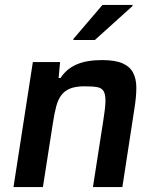

<svg xmlns="http://www.w3.org/2000/svg" viewBox="-20 -763 634 783"><path d="M35 0ZM359 0 401 -270Q409 -319 410 -347Q411 -375 403.5 -389.5Q396 -404 377 -407.5Q358 -411 325 -411Q290 -411 267.5 -402.5Q245 -394 231 -376Q217 -358 209.5 -330Q202 -302 196 -263L155 0H35L114 -510H225L219 -445H227Q251 -482 292 -500Q333 -518 396 -518Q449 -518 479 -505Q509 -492 522.5 -467Q536 -442 536 -405Q536 -368 528 -319L479 0ZM279 -600ZM279 -600 280 -605 398 -743H521L520 -738L367 -600Z"/></svg>

Font: Azeri Sans SemiBold
Style: Italic
Weight: 600
Designer: Hector Gatti & Omnibus-Type (original fonts) / Cristiano Sobral (main changes and remastering)
Foundry: Omnibus-Type
Version: Version 0.07;August 21, 2020;FontCreator 13.0.0.2681 64-bit;